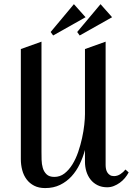

<svg xmlns="http://www.w3.org/2000/svg" viewBox="-20 -911 660 940"><path d="M609.9 -66.9Q602.5 -52.7 591.6 -39.6Q580.6 -26.4 566.7 -16.4Q552.7 -6.3 537.1 -0.2Q521.5 5.9 504.9 5.9Q478 5.9 457.5 -4.4Q437 -14.6 423.3 -32Q409.7 -49.3 402.8 -71.8Q396 -94.2 396 -119.1V-176.8Q386.2 -140.6 370.1 -107.2Q354 -73.7 330.1 -47.6Q306.2 -21.5 274.2 -5.9Q242.2 9.8 201.2 9.8Q169.9 9.8 147.5 -1.7Q125 -13.2 110.4 -32.7Q95.7 -52.2 88.9 -77.9Q82 -103.5 82 -131.8V-670.9L183.1 -707V-168Q183.1 -150.4 183.6 -128.9Q184.1 -107.4 189.5 -88.9Q194.8 -70.3 208 -57.6Q221.2 -44.9 246.1 -44.9Q273.9 -44.9 295.7 -61.8Q317.4 -78.6 334.2 -105.7Q351.1 -132.8 362.8 -167Q374.5 -201.2 381.8 -235.1Q389.2 -269 392.6 -300Q396 -331.1 396 -352.1V-670.9L497.1 -707V-103Q497.1 -93.3 499 -83.5Q501 -73.7 505.9 -66.2Q510.7 -58.6 518.6 -53.7Q526.4 -48.8 538.1 -48.8Q554.7 -48.8 569.6 -58.6Q584.5 -68.4 594.2 -81.1ZM240.2 -737.3 228 -754.4 341.8 -890.6 398.9 -826.7ZM370.1 -737.3 357.9 -754.4 472.2 -890.6 528.8 -826.7Z"/></svg>

Font: Redressed
Style: Regular
Weight: 400
Designer: Astigmatic (AOETI)
Foundry: Astigmatic (AOETI)
Version: Version 1.000